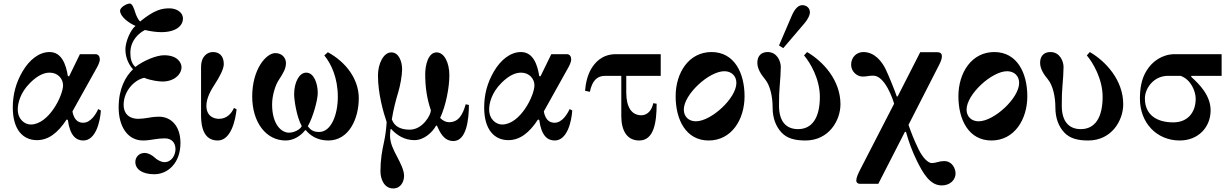

<svg xmlns="http://www.w3.org/2000/svg" viewBox="-20 -779 6930 1081"><path d="M52 -174C52 -48 110 10 188 10C253 10 306 -31 355 -106L362 -104C374 -14 409 12 449 12C520 12 544 -96 548 -157L533 -165C522 -140 492 -88 449 -88C434 -88 398 -91 388 -152L523 -394C531 -408 542 -429 542 -445C542 -460 534 -474 518 -474H430L369 -349L362 -351C352 -413 329 -486 259 -486C200 -486 145 -442 107 -377C69 -312 52 -246 52 -174ZM80 -163C80 -195 92 -256 151 -314C193 -355 228 -370 260 -370C307 -370 335 -334 335 -299C335 -241 255 -78 153 -78C120 -78 80 -106 80 -163Z M648 -174C648 -73 694 12 786 12C806 12 835 8 851 5C869 2 888 0 908 0C946 0 968 24 968 61C968 91 949 134 905 134C893 134 870 126 852 109C834 92 812 82 795 82C762 82 742 106 742 133C742 172 778 202 849 202C923 202 996 141 996 26C996 -70 943 -122 875 -122C862 -122 842 -121 816 -116C799 -113 774 -110 760 -110C702 -110 676 -144 676 -188C676 -269 739 -330 792 -341C830 -325 877 -320 895 -320C960 -320 1002 -360 1002 -401C1002 -424 981 -468 904 -468C858 -468 784 -435 742 -402C719 -423 714 -452 714 -482C714 -553 764 -594 796 -610C831 -602 862 -598 888 -598C970 -598 1010 -633 1010 -675C1010 -711 972 -732 935 -732C891 -732 850 -724 769 -658C758 -667 746 -693 741 -710C734 -734 724 -759 711 -759C692 -759 656 -737 656 -719C656 -686 704 -650 743 -633C716 -613 686 -545 686 -501C686 -445 713 -406 729 -389C686 -348 648 -279 648 -174Z M1112 -130C1112 -29 1148 12 1206 12C1281 12 1306 -104 1312 -164L1297 -171C1283 -139 1256 -110 1213 -110C1183 -110 1142 -125 1142 -184C1142 -230 1172 -278 1190 -306C1211 -338 1240 -388 1240 -418C1240 -466 1213 -486 1179 -486C1148 -486 1112 -463 1112 -401Z M1400 -236C1400 -90 1478 12 1588 12C1636 12 1676 -17 1698 -46H1702C1724 -18 1766 12 1828 12C1947 12 2000 -114 2000 -226C2000 -332 1930 -428 1826 -485L1806 -467C1845 -419 1882 -341 1882 -234C1882 -132 1844 -36 1777 -36C1745 -36 1730 -46 1713 -68C1742 -118 1769 -215 1769 -256C1769 -304 1750 -370 1704 -370C1664 -370 1636 -314 1636 -248C1636 -219 1649 -123 1679 -69C1669 -48 1634 -32 1607 -32C1565 -32 1512 -77 1512 -191C1512 -243 1531 -300 1548 -326C1575 -368 1590 -392 1590 -424C1590 -452 1569 -480 1530 -480C1479 -480 1400 -390 1400 -236Z M2108 -354C2108 -251 2139 -144 2157 -92C2154 -47 2150 -18 2142 21C2131 69 2122 122 2122 185C2122 230 2143 282 2194 282C2236 282 2255 244 2255 211C2255 179 2235 140 2214 100C2195 64 2176 27 2176 -16C2176 -24 2177 -38 2179 -52L2182 -53C2214 -18 2257 10 2313 10C2370 10 2416 -37 2435 -71L2440 -72C2458 -31 2480 15 2533 15C2606 15 2620 -106 2620 -188L2602 -192C2584 -128 2559 -91 2508 -91C2491 -91 2474 -99 2458 -115C2491 -185 2510 -288 2510 -355C2510 -425 2482 -484 2438 -484C2390 -484 2374 -410 2374 -362C2374 -287 2384 -222 2406 -158C2406 -132 2360 -49 2287 -49C2243 -49 2202 -62 2186 -107C2195 -164 2210 -220 2222 -259C2233 -296 2244 -354 2244 -389C2244 -428 2228 -484 2183 -484C2138 -484 2108 -418 2108 -354Z M2706 -174C2706 -48 2764 10 2842 10C2907 10 2960 -31 3009 -106L3016 -104C3028 -14 3063 12 3103 12C3174 12 3198 -96 3202 -157L3187 -165C3176 -140 3146 -88 3103 -88C3088 -88 3052 -91 3042 -152L3177 -394C3185 -408 3196 -429 3196 -445C3196 -460 3188 -474 3172 -474H3084L3023 -349L3016 -351C3006 -413 2983 -486 2913 -486C2854 -486 2799 -442 2761 -377C2723 -312 2706 -246 2706 -174ZM2734 -163C2734 -195 2746 -256 2805 -314C2847 -355 2882 -370 2914 -370C2961 -370 2989 -334 2989 -299C2989 -241 2909 -78 2807 -78C2774 -78 2734 -106 2734 -163Z M3274 -268 3301 -262C3314 -323 3340 -352 3387 -352H3478V-126C3478 -45 3509 12 3579 12C3663 12 3677 -93 3677 -195L3658 -198C3651 -162 3628 -130 3591 -130C3536 -130 3506 -176 3506 -258V-352H3700V-474H3448C3368 -474 3329 -425 3309 -392C3289 -359 3277 -311 3274 -268Z M3830 -162C3830 -248 3972 -378 4058 -378C4098 -378 4126 -352 4126 -312C4126 -226 3984 -96 3898 -96C3858 -96 3830 -122 3830 -162ZM3784 -237C3784 -105 3842 12 3970 12C4098 12 4172 -105 4172 -237C4172 -369 4114 -486 3986 -486C3858 -486 3784 -369 3784 -237Z M4366 -523 4390 -508 4507 -645C4532 -674 4540 -697 4540 -709C4540 -734 4521 -750 4497 -750C4475 -750 4455 -730 4438 -691ZM4244 -426C4244 -391 4265 -360 4288 -332C4316 -298 4330 -235 4330 -174C4330 -109 4351 -65 4379 -34C4411 1 4457 12 4515 12C4647 12 4712 -101 4712 -192C4712 -327 4615 -433 4524 -486L4507 -467C4542 -426 4596 -334 4596 -234C4596 -118 4554 -52 4473 -52C4409 -52 4366 -92 4366 -184C4366 -234 4367 -264 4370 -297C4373 -331 4376 -374 4376 -402C4376 -433 4356 -486 4302 -486C4265 -486 4244 -463 4244 -426Z M4772 -415C4772 -374 4807 -348 4836 -348C4848 -348 4862 -349 4869 -351C4876 -352 4883 -353 4897 -353C4964 -353 5010 -212 5014 -195L4822 178C4811 200 4801 221 4801 238C4801 248 4809 256 4821 256H4925L5075 -37L5081 -36C5097 21 5115 71 5143 128C5176 194 5215 265 5282 265C5332 265 5360 231 5360 198C5360 170 5341 128 5296 128C5281 128 5272 130 5261 133C5251 136 5238 139 5225 139C5209 139 5178 116 5151 60C5125 6 5112 -28 5095 -76L5262 -403C5274 -426 5283 -445 5283 -460C5283 -470 5282 -485 5257 -485H5161L5034 -236H5029C5017 -271 4986 -348 4968 -386C4947 -431 4905 -486 4841 -486C4802 -486 4772 -456 4772 -415Z M5422 -162C5422 -248 5564 -378 5650 -378C5690 -378 5718 -352 5718 -312C5718 -226 5576 -96 5490 -96C5450 -96 5422 -122 5422 -162ZM5376 -237C5376 -105 5434 12 5562 12C5690 12 5764 -105 5764 -237C5764 -369 5706 -486 5578 -486C5450 -486 5376 -369 5376 -237Z M5836 -426C5836 -391 5857 -360 5880 -332C5908 -298 5922 -235 5922 -174C5922 -109 5943 -65 5971 -34C6003 1 6049 12 6107 12C6239 12 6304 -101 6304 -192C6304 -327 6207 -433 6116 -486L6099 -467C6134 -426 6188 -334 6188 -234C6188 -118 6146 -52 6065 -52C6001 -52 5958 -92 5958 -184C5958 -234 5959 -264 5962 -297C5965 -331 5968 -374 5968 -402C5968 -433 5948 -486 5894 -486C5857 -486 5836 -463 5836 -426Z M6398 -223C6398 -88 6492 12 6622 12C6726 12 6796 -62 6796 -158C6796 -241 6733 -305 6687 -346V-352H6858V-474H6594C6526 -474 6468 -435 6436 -382C6406 -335 6398 -279 6398 -223ZM6426 -225C6426 -280 6474 -352 6556 -352H6627C6686 -331 6712 -264 6712 -223C6712 -145 6666 -90 6586 -90C6493 -90 6426 -132 6426 -225Z"/></svg>

Font: Old Standard
Style: Bold
Weight: 700
Designer: Alexey Kryukov <alexios@thessalonica.org.ru>
Version: Version 2.0.2